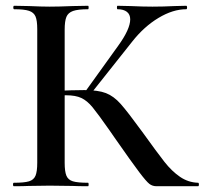

<svg xmlns="http://www.w3.org/2000/svg" viewBox="-20 -645 709 665"><path d="M377 -168 359 -194Q319 -251 300.5 -273.5Q282 -296 262 -305.5Q242 -315 209 -315Q197 -315 186.5 -314Q176 -313 168 -312L167 -330Q233 -333 272 -333Q320 -333 347 -322.5Q374 -312 398 -285Q422 -258 473 -188Q524 -117 549.5 -84.5Q575 -52 603.5 -32.5Q632 -13 666 -12Q669 -12 669 -6Q669 0 666 0H522Q508 0 497.5 -8Q487 -16 462 -49Q437 -82 377 -168ZM28 -12Q64 -12 80.5 -17Q97 -22 103 -36.5Q109 -51 109 -81V-544Q109 -574 103 -588Q97 -602 80.5 -607.5Q64 -613 29 -613Q26 -613 26 -619Q26 -625 29 -625L81 -624Q125 -622 152 -622Q184 -622 232 -624L285 -625Q287 -625 287 -619Q287 -613 285 -613Q250 -613 233 -607Q216 -601 210 -586.5Q204 -572 204 -542V-81Q204 -51 210 -36.5Q216 -22 232.5 -17Q249 -12 285 -12Q287 -12 287 -6Q287 0 285 0Q251 0 231 -1L152 -2L80 -1Q61 0 28 0Q25 0 25 -6Q25 -12 28 -12ZM274 -326 389 -486Q431 -544 431 -578Q431 -595 419.5 -604Q408 -613 387 -613Q385 -613 385 -619Q385 -625 387 -625L432 -624Q474 -622 508 -622Q545 -622 585 -624L625 -625Q628 -625 628 -619Q628 -613 625 -613Q579 -613 529 -583Q479 -553 438 -501L292 -317Z"/></svg>

Font: Cormorant Infant SemiBold
Style: Regular
Weight: 600
Designer: Christian Thalmann (Catharsis Fonts)
Foundry: Catharsis Fonts
Version: Version 4.000